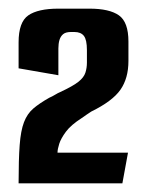

<svg xmlns="http://www.w3.org/2000/svg" viewBox="-20 -658 340 444"><path d="M23 -234Q23 -289 25.5 -322.5Q28 -356 35.5 -375.5Q43 -395 57 -407Q71 -419 94 -432Q101 -435 107.5 -439Q114 -443 119 -445Q149 -459 161.5 -469Q174 -479 177.5 -490Q181 -501 181 -513V-542Q181 -566 174 -575Q167 -584 152 -584H144Q132 -584 126 -579Q120 -574 117.5 -565.5Q115 -557 115 -546V-484L23 -500V-560Q23 -607 45.5 -622.5Q68 -638 115 -638H187Q233 -638 255 -622.5Q277 -607 277 -562V-517Q277 -477 258.5 -450.5Q240 -424 191 -400Q186 -397 180.5 -393Q175 -389 169 -385Q144 -369 132.5 -353.5Q121 -338 117 -325.5Q113 -313 113 -305H276L263 -234Z"/></svg>

Font: Smooch Sans
Style: Bold
Weight: 700
Designer: Robert E. Leuschke
Foundry: Robert E. Leuschke
Version: Version 1.010